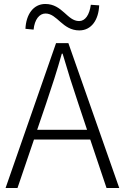

<svg xmlns="http://www.w3.org/2000/svg" viewBox="-20 -946 628 966"><path d="M379 -793C440 -793 476 -846 479 -919L437 -922C430 -871 409 -840 378 -840C318 -840 294 -926 208 -926C147 -926 111 -872 108 -801L149 -797C154 -848 178 -878 209 -878C268 -878 294 -793 379 -793ZM8 0H68L151 -244H434L516 0H580L324 -729H262ZM167 -293 212 -425C241 -511 266 -587 291 -676H295C321 -587 345 -511 374 -425L418 -293Z"/></svg>

Font: Noto Sans HK Light
Style: Regular
Weight: 300
Designer: Ryoko NISHIZUKA 西塚涼子 (kana, bopomofo & ideographs); Paul D. Hunt (Latin, Greek & Cyrillic); Sandoll Communications 산돌커뮤니
Foundry: Adobe
Version: Version 2.004;hotconv 1.0.118;makeotfexe 2.5.65603